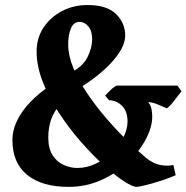

<svg xmlns="http://www.w3.org/2000/svg" viewBox="-20 -728 741 763"><path d="M701.2 -365.2Q689 -350.1 672.1 -327.9Q655.3 -305.7 643.1 -297.4Q625 -305.7 605.2 -313.7Q585.4 -321.8 568.8 -322.3Q579.1 -309.6 582 -294.7Q585 -279.8 585 -265.1Q585 -222.7 559.3 -174.3Q533.7 -126 488.3 -82.8Q442.9 -39.6 382.6 -12.5Q322.3 14.6 252.9 14.6Q146.5 14.6 87.9 -33Q29.3 -80.6 29.3 -171.9Q29.3 -237.8 84.7 -304.9Q140.1 -372.1 266.6 -441.9Q311.5 -466.8 328.9 -503.2Q346.2 -539.6 346.2 -571.8Q346.2 -606 330.8 -623.5Q315.4 -641.1 296.9 -641.1Q272.9 -641.1 262 -615.7Q251 -590.3 251 -551.8Q251 -507.8 271.2 -458.5Q291.5 -409.2 325.4 -358.6Q359.4 -308.1 400.4 -260.3Q441.4 -212.4 483.2 -171.4Q524.9 -130.4 560.5 -100.6Q587.9 -78.1 616.7 -72.5Q645.5 -66.9 668.9 -72.3L678.2 -31.7Q650.4 -19.5 616.7 -8.8Q583 2 556.6 8.3Q530.3 14.6 522.9 14.6Q506.8 14.6 471.4 -8.5Q436 -31.7 391.1 -72.5Q346.2 -113.3 299.8 -166.5Q253.4 -219.7 213.9 -280Q174.3 -340.3 149.9 -402.8Q125.5 -465.3 125.5 -523.9Q125.5 -576.7 152.8 -618.2Q180.2 -659.7 226.1 -683.8Q272 -708 327.6 -708Q405.8 -708 441.7 -671.6Q477.5 -635.3 477.5 -587.9Q477.5 -554.2 453.1 -517.8Q428.7 -481.4 391.8 -448.7Q355 -416 316.4 -391.6Q257.3 -354.5 226.1 -320.8Q194.8 -287.1 183.3 -253.7Q171.9 -220.2 171.9 -182.1Q171.9 -136.7 189.7 -110.1Q207.5 -83.5 234.1 -72Q260.7 -60.5 287.1 -60.5Q325.2 -60.5 360.8 -77.6Q396.5 -94.7 425 -122.1Q453.6 -149.4 470.2 -181.9Q486.8 -214.4 486.8 -245.1Q486.8 -286.1 464.6 -307.9Q442.4 -329.6 413.6 -329.6L397.9 -348.1Q403.3 -354.5 418.7 -369.4Q434.1 -384.3 443.8 -387.7H685.1Z"/></svg>

Font: Gentium Book Plus
Style: Bold
Weight: 700
Designer: Victor Gaultney, Annie Olsen, Iska Routamaa, Becca Hirsbrunner
Foundry: SIL International
Version: Version 6.101